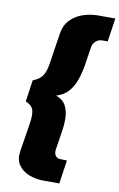

<svg xmlns="http://www.w3.org/2000/svg" viewBox="-105 -837 679 1093"><g transform="rotate(10 235.0 -290.0)"><path d="M362 -594Q365 -615 380.5 -629.5Q396 -644 418 -644H450L470 -780H366Q320 -779 279 -764Q238 -749 209.5 -718.5Q181 -688 174 -640L147 -464Q140 -415 122.5 -390Q105 -365 68 -352L50 -227Q85 -212 93.5 -188.5Q102 -165 96 -117L68 60Q61 107 82.5 138Q104 169 142 184Q180 199 224 200H319L339 64L303 63Q281 63 272 48.5Q263 34 266 14L282 -90Q289 -130 288.5 -170Q288 -210 272 -242Q256 -274 214 -289Q260 -303 286 -334Q312 -365 325.5 -406Q339 -447 346 -490Z"/></g></svg>

Font: Jost* 800 Heavy Italic
Style: Italic
Weight: 800
Italic angle: -10°
Version: Version 3.200; ttfautohint (v0.97) -l 8 -r 50 -G 200 -x 14 -